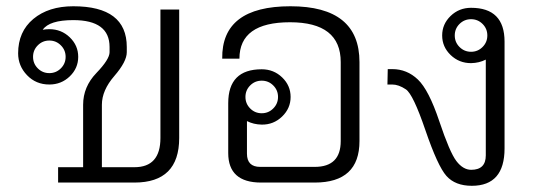

<svg xmlns="http://www.w3.org/2000/svg" viewBox="-20 -580 1699 610"><path d="M85 -399.4Q85 -377.9 100.1 -362.8Q115.2 -347.7 136.7 -347.7Q158.2 -347.7 173.3 -362.8Q188.5 -377.9 188.5 -399.4Q188.5 -420.9 173.3 -436Q158.2 -451.2 136.7 -451.2Q115.2 -451.2 100.1 -436Q85 -420.9 85 -399.4ZM37.6 -410.6Q37.6 -479.5 85.9 -519.8Q134.3 -560.1 212.9 -560.1Q382.8 -560.1 382.8 -430.7V-414.1Q382.8 -384.3 343.3 -338.6Q303.7 -293 303.7 -247.1V-48.8H407.2Q489.7 -48.8 489.7 -141.6V-549.8H549.3V-141.6Q549.3 0 407.2 0H164.6V-48.8H244.1V-247.1Q244.1 -304.2 286.1 -347.9Q328.1 -391.6 328.1 -414.1V-430.7Q328.1 -516.1 212.9 -516.1Q136.7 -516.1 115.7 -485.4Q126 -487.3 136.7 -487.3Q174.8 -487.3 201.7 -461.4Q228.5 -435.5 228.5 -399.4Q228.5 -363.3 201.7 -337.4Q174.8 -311.5 136.7 -311.5Q94.2 -311.5 65.9 -341.1Q37.6 -370.6 37.6 -410.6Z M759.8 -272Q759.8 -250.5 774.9 -235.4Q790 -220.2 811.5 -220.2Q833 -220.2 848.1 -235.4Q863.3 -250.5 863.3 -272Q863.3 -293.5 848.1 -308.6Q833 -323.7 811.5 -323.7Q790 -323.7 774.9 -308.6Q759.8 -293.5 759.8 -272ZM764.6 -195.3V-91.8Q764.6 -49.8 806.6 -49.8H980Q1062.5 -49.8 1062.5 -131.8V-382.8Q1062.5 -509.3 901.4 -509.3Q740.7 -509.3 740.7 -393.6H686Q683.6 -560.1 902.8 -560.1Q1122.1 -560.1 1122.1 -382.8V-131.8Q1122.1 0 980 0H809.6Q705.1 0 705.1 -93.8V-252.4Q705.1 -359.9 811.5 -359.9Q849.6 -359.9 876.5 -334Q903.3 -308.1 903.3 -272Q903.3 -235.8 876.2 -209.7Q849.1 -183.6 811.5 -184.1Q785.6 -184.6 764.6 -195.3Z M1528.3 -467.3Q1528.3 -488.8 1513.2 -503.9Q1498 -519 1476.6 -519Q1455.1 -519 1439.9 -503.9Q1424.8 -488.8 1424.8 -467.3Q1424.8 -445.8 1439.9 -430.7Q1455.1 -415.5 1476.6 -415.5Q1498 -415.5 1513.2 -430.7Q1528.3 -445.8 1528.3 -467.3ZM1523.4 -390.6Q1502.4 -379.9 1476.6 -379.4Q1438.5 -379.4 1411.6 -405.3Q1384.8 -431.2 1384.8 -467.3Q1384.8 -503.4 1411.6 -529.3Q1438.5 -555.2 1476.6 -555.2Q1583 -555.2 1583 -447.8V-108.4Q1583 10.3 1479 10.3Q1426.3 10.3 1398.4 -21Q1370.6 -52.2 1331.5 -166.5Q1292.5 -280.8 1269.5 -296.1Q1246.6 -311.5 1226.1 -311.5H1210.9L1211.9 -360.4H1226.6Q1272.9 -360.4 1307.6 -327.4Q1342.3 -294.4 1375.5 -195.3Q1408.7 -96.2 1429.9 -68.4Q1451.2 -40.5 1477.1 -40.5Q1523.4 -40.5 1523.4 -86.4Z"/></svg>

Font: Roboto Web
Style: Light
Weight: 300
Designer: Google
Version: Version 1.200310; 2013